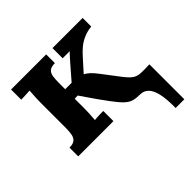

<svg xmlns="http://www.w3.org/2000/svg" viewBox="-172 -665 1013 1013"><g transform="rotate(-45 335.0 -158.5)"><path d="M587 183Q588 116 578.5 76Q569 36 550.5 18Q532 0 506 0Q478 0 457.5 -5.5Q437 -11 417 -29.5Q397 -48 368 -87Q350 -111 330.5 -138.5Q311 -166 294.5 -190.5Q278 -215 268 -229L245 -228V-161Q245 -147 244 -121.5Q243 -96 241 -73Q257 -75 276 -75.5Q295 -76 306 -76V0H43V-65Q71 -65 83.5 -76Q96 -87 99.5 -107.5Q103 -128 103 -154V-339Q103 -353 104 -379Q105 -405 107 -427Q91 -426 72 -425Q53 -424 42 -424V-500H304V-435Q276 -435 263.5 -424Q251 -413 248 -393Q245 -373 245 -346V-299H293L365 -382Q378 -396 386.5 -406Q395 -416 404 -424H351V-500H576V-436Q541 -432 514 -419.5Q487 -407 467.5 -390Q448 -373 434 -357L370 -286Q385 -278 399.5 -264.5Q414 -251 435 -223Q446 -209 457 -194Q468 -179 479.5 -164.5Q491 -150 502 -135Q525 -105 542.5 -92Q560 -79 584.5 -77.5Q609 -76 652 -78V183Z"/></g></svg>

Font: Lora
Style: Weight 700
Weight: 700
Designer: Olga Karpushina, Alexei Vanyashin (Cyrillic)
Foundry: Cyreal
Version: Version 3.001